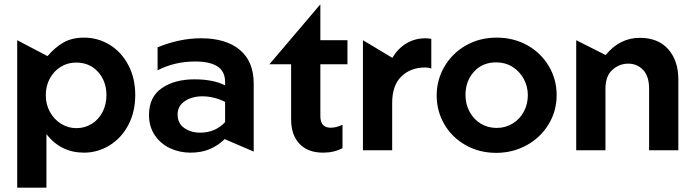

<svg xmlns="http://www.w3.org/2000/svg" viewBox="-20 -699 3230 893"><path d="M371 11Q434 11 489 -22.5Q544 -56 576.5 -117Q609 -178 609 -257Q609 -336 576.5 -397Q544 -458 489.5 -491Q435 -524 371 -524Q315 -524 275.5 -501.5Q236 -479 201 -438L60 -512V174H196V-75Q263 11 371 11ZM475 -257Q475 -212 456.5 -177Q438 -142 406 -122.5Q374 -103 335 -103Q297 -103 264.5 -123Q232 -143 212.5 -178Q193 -213 193 -256Q193 -300 212 -334.5Q231 -369 263 -388.5Q295 -408 334 -408Q397 -408 436 -364.5Q475 -321 475 -257Z M911 -82Q867 -82 836.5 -104Q806 -126 806 -166Q806 -206 839.5 -228.5Q873 -251 921 -251Q975 -251 1027 -225V-131Q981 -82 911 -82ZM915 -521Q816 -521 713 -479V-372Q792 -413 888 -413Q956 -413 991.5 -390Q1027 -367 1027 -317V-302Q972 -330 884 -330Q792 -330 732.5 -289Q673 -248 673 -164Q673 -110 700 -70Q727 -30 771 -9.5Q815 11 866 11Q916 11 954.5 -5Q993 -21 1025 -52L1160 6V-310Q1160 -413 1095.5 -467Q1031 -521 915 -521Z M1483 11Q1534 11 1573 -10V-119Q1545 -105 1518 -105Q1470 -105 1470 -159V-400H1596V-512H1470V-679L1233 -400H1334V-144Q1334 -71 1373 -30Q1412 11 1483 11Z M1960 -521Q1910 -521 1870.5 -497.5Q1831 -474 1805 -430L1668 -512V0H1804V-220Q1804 -302 1847 -343.5Q1890 -385 1956 -385Q1976 -385 1986 -380V-518Q1974 -521 1960 -521Z M2569 -257Q2569 -330 2532.5 -391.5Q2496 -453 2432.5 -488.5Q2369 -524 2290 -524Q2211 -524 2147.5 -488Q2084 -452 2047.5 -390Q2011 -328 2011 -255Q2011 -182 2047 -120.5Q2083 -59 2146.5 -23.5Q2210 12 2288 12Q2364 12 2428.5 -23Q2493 -58 2531 -120Q2569 -182 2569 -257ZM2435 -256Q2435 -215 2416.5 -180Q2398 -145 2364.5 -124.5Q2331 -104 2290 -104Q2249 -104 2216 -124Q2183 -144 2164 -179.5Q2145 -215 2145 -257Q2145 -322 2184.5 -365.5Q2224 -409 2288 -409Q2330 -409 2363.5 -388Q2397 -367 2416 -332Q2435 -297 2435 -256Z M2956 -523Q2862 -523 2797 -443L2660 -512V0H2796V-286Q2796 -345 2828 -374Q2860 -403 2902 -403Q2943 -403 2971 -374Q2999 -345 2999 -286V0H3135V-329Q3135 -417 3088 -470Q3041 -523 2956 -523Z"/></svg>

Font: Geom SemiBold
Style: Bold
Weight: 600
Version: Version 1.102